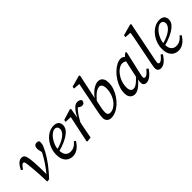

<svg xmlns="http://www.w3.org/2000/svg" viewBox="150 -1731 2735 2735"><g transform="rotate(-45 1517.5 -363.5)"><path d="M164 2Q162 -76 158.5 -142.5Q155 -209 149.5 -266.5Q144 -324 138 -375Q134 -405 127.5 -414.5Q121 -424 109 -424Q96 -424 81.5 -409.5Q67 -395 41 -356L15 -373Q43 -433 75 -463Q107 -493 143 -493Q176 -493 191.5 -473Q207 -453 214 -410Q222 -366 225.5 -309Q229 -252 230.5 -189Q232 -126 232 -63H225L237 -83Q262 -113 283.5 -142.5Q305 -172 325 -201.5Q345 -231 363.5 -262.5Q382 -294 400 -328Q406 -340 411 -351.5Q416 -363 420 -374L413 -315L401 -375Q398 -386 395.5 -398.5Q393 -411 393 -422Q393 -459 408.5 -476Q424 -493 449 -493Q464 -493 474 -489.5Q484 -486 489 -481Q491 -477 492 -470.5Q493 -464 493 -452Q493 -439 490 -421.5Q487 -404 475.5 -377.5Q464 -351 441 -307Q423 -275 398.5 -236.5Q374 -198 343.5 -157.5Q313 -117 278 -76Q243 -35 206 4L171 8Z M680 13Q636 13 600.5 -7.5Q565 -28 545 -69.5Q525 -111 525 -175Q525 -236 547 -293.5Q569 -351 606 -396Q643 -441 691 -467Q739 -493 791 -493Q841 -493 867.5 -468.5Q894 -444 894 -400Q894 -374 879.5 -344.5Q865 -315 828.5 -285Q792 -255 730 -226Q668 -197 574 -172L571 -211Q665 -234 720.5 -265.5Q776 -297 800.5 -329.5Q825 -362 825 -391Q825 -418 810.5 -433.5Q796 -449 770 -449Q745 -449 715 -428.5Q685 -408 658.5 -372Q632 -336 614.5 -290.5Q597 -245 597 -195Q597 -121 626 -89Q655 -57 703 -57Q736 -57 761 -68Q786 -79 805.5 -96.5Q825 -114 839 -132L864 -112Q848 -87 828.5 -64Q809 -41 785 -23.5Q761 -6 735 3.5Q709 13 680 13Z M1092 -251 1082 -309H1098Q1120 -355 1146.5 -397.5Q1173 -440 1204 -466.5Q1235 -493 1267 -493Q1291 -493 1308.5 -485.5Q1326 -478 1335 -460Q1334 -435 1320 -419.5Q1306 -404 1282 -404Q1265 -404 1247 -414Q1229 -424 1212 -440L1199 -453H1250L1240 -448Q1212 -427 1187.5 -398Q1163 -369 1139.5 -332.5Q1116 -296 1092 -251ZM965 0 1055 -423 1072 -404 951 -409 956 -442 1120 -493 1136 -483 1109 -329 1108 -312 1086 -214Q1075 -161 1065 -107.5Q1055 -54 1045 0L978 8Z M1452 13Q1433 13 1416.5 7Q1400 1 1388 -10.5Q1376 -22 1369.5 -38.5Q1363 -55 1363 -76Q1363 -107 1369.5 -145Q1376 -183 1386 -231L1474 -672L1491 -651L1370 -660L1376 -693L1547 -740L1563 -732L1480 -341L1481 -328L1462 -239Q1455 -204 1450.5 -181.5Q1446 -159 1444.5 -141.5Q1443 -124 1443 -105Q1443 -80 1456.5 -65Q1470 -50 1496 -50Q1529 -50 1558.5 -66Q1588 -82 1615 -109Q1641 -135 1660 -170.5Q1679 -206 1690 -247Q1701 -288 1701 -329Q1701 -378 1686 -402Q1671 -426 1643 -426Q1619 -426 1590 -410.5Q1561 -395 1528 -362.5Q1495 -330 1457 -282L1443 -305H1454Q1485 -365 1525.5 -407Q1566 -449 1608.5 -471Q1651 -493 1686 -493Q1713 -493 1734 -480.5Q1755 -468 1768 -440.5Q1781 -413 1781 -368Q1781 -314 1762.5 -260Q1744 -206 1711.5 -157Q1679 -108 1637 -69.5Q1595 -31 1547.5 -9Q1500 13 1452 13Z M1927 13Q1902 13 1879.5 1Q1857 -11 1843 -37.5Q1829 -64 1829 -108Q1829 -161 1848.5 -215.5Q1868 -270 1900.5 -320Q1933 -370 1974 -409Q2015 -448 2058.5 -470.5Q2102 -493 2142 -493Q2164 -493 2180.5 -482.5Q2197 -472 2210.5 -454Q2224 -436 2238 -412L2202 -386Q2183 -403 2159.5 -416Q2136 -429 2109 -429Q2090 -429 2070 -420.5Q2050 -412 2030 -397.5Q2010 -383 1992 -362Q1969 -337 1950.5 -303Q1932 -269 1921 -229.5Q1910 -190 1910 -148Q1910 -101 1925.5 -79Q1941 -57 1969 -57Q1990 -57 2014 -69Q2038 -81 2071 -111.5Q2104 -142 2148 -195L2157 -160H2147Q2113 -110 2075.5 -71Q2038 -32 2000.5 -9.5Q1963 13 1927 13ZM2158 13Q2134 13 2117.5 -2Q2101 -17 2101 -50Q2101 -65 2102.5 -78Q2104 -91 2106.5 -104Q2109 -117 2112 -132L2110 -136L2178 -448L2187 -453L2246 -505L2268 -498L2187 -141Q2182 -120 2179.5 -104.5Q2177 -89 2177 -80Q2177 -69 2184 -62.5Q2191 -56 2202 -56Q2221 -56 2246 -75.5Q2271 -95 2298 -131L2324 -111Q2305 -79 2278.5 -51Q2252 -23 2221.5 -5Q2191 13 2158 13Z M2450 13Q2424 13 2406.5 -3Q2389 -19 2389 -50Q2389 -63 2391.5 -78.5Q2394 -94 2399 -121L2470 -479Q2481 -531 2490 -581.5Q2499 -632 2507 -684L2527 -651L2406 -660L2411 -693L2581 -740L2597 -732L2478 -142Q2474 -120 2471.5 -104.5Q2469 -89 2469 -81Q2469 -69 2476.5 -62.5Q2484 -56 2494 -56Q2511 -56 2534 -74.5Q2557 -93 2587 -131L2613 -111Q2592 -79 2568 -50.5Q2544 -22 2515 -4.5Q2486 13 2450 13Z M2810 13Q2766 13 2730.5 -7.5Q2695 -28 2675 -69.5Q2655 -111 2655 -175Q2655 -236 2677 -293.5Q2699 -351 2736 -396Q2773 -441 2821 -467Q2869 -493 2921 -493Q2971 -493 2997.5 -468.5Q3024 -444 3024 -400Q3024 -374 3009.5 -344.5Q2995 -315 2958.5 -285Q2922 -255 2860 -226Q2798 -197 2704 -172L2701 -211Q2795 -234 2850.5 -265.5Q2906 -297 2930.5 -329.5Q2955 -362 2955 -391Q2955 -418 2940.5 -433.5Q2926 -449 2900 -449Q2875 -449 2845 -428.5Q2815 -408 2788.5 -372Q2762 -336 2744.5 -290.5Q2727 -245 2727 -195Q2727 -121 2756 -89Q2785 -57 2833 -57Q2866 -57 2891 -68Q2916 -79 2935.5 -96.5Q2955 -114 2969 -132L2994 -112Q2978 -87 2958.5 -64Q2939 -41 2915 -23.5Q2891 -6 2865 3.5Q2839 13 2810 13Z"/></g></svg>

Font: Source Serif 4 18pt
Style: Italic
Weight: 400
Italic angle: -12°
Designer: Frank Grießhammer
Foundry: Adobe Systems Incorporated
Version: Version 4.004;hotconv 1.0.116;makeotfexe 2.5.65601